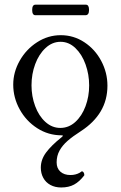

<svg xmlns="http://www.w3.org/2000/svg" viewBox="-20 -578 525 836"><path d="M157.7 151.9Q157.7 116.7 180.9 85.7Q204.1 54.7 247.1 20.5Q253.4 15.6 253.7 13.4Q253.9 11.2 248.5 11.2Q190.4 11.2 142.1 -19.8Q93.8 -50.8 65.7 -101.8Q37.6 -152.8 37.6 -209.5Q37.6 -263.7 65.7 -313.5Q93.8 -363.3 141.4 -394Q189 -424.8 244.6 -424.8Q300.8 -424.8 347.4 -394Q394 -363.3 420.9 -312.5Q447.8 -261.7 447.8 -205.1Q447.8 -142.6 418.5 -93.3Q389.2 -43.9 332 -6.8Q296.9 15.6 274.4 35.2Q252 54.7 239.3 77.6Q226.6 100.6 226.6 128.9Q226.6 154.8 242.9 169.4Q259.3 184.1 286.6 184.1Q298.3 184.1 308.1 181.6Q317.9 179.2 326.7 174.3Q332 170.9 336.9 167.5Q342.3 169.4 344.7 173.8Q347.2 178.2 347.2 185.1Q326.2 212.9 302.7 225.6Q279.3 238.3 246.6 238.3Q219.7 238.3 199.5 227.3Q179.2 216.3 168.5 196.5Q157.7 176.8 157.7 151.9ZM368.2 -206.1Q368.2 -253.9 352.5 -297.6Q336.9 -341.3 308.3 -368.7Q279.8 -396 243.7 -396Q207.5 -396 178.5 -369.1Q149.4 -342.3 133.3 -298.8Q117.2 -255.4 117.2 -206.5Q117.2 -158.7 133.1 -116Q148.9 -73.2 177.7 -47.1Q206.5 -21 242.7 -21Q279.3 -21 307.9 -46.9Q336.4 -72.8 352.3 -115.2Q368.2 -157.7 368.2 -206.1ZM120.1 -534.7Q120.1 -557.6 134.3 -557.6H354Q367.7 -557.6 367.7 -534.7Q367.7 -511.7 352.1 -511.7H134.3Q120.1 -511.7 120.1 -534.7Z"/></svg>

Font: Junicode Two Beta VF
Style: Regular
Weight: 400
Designer: Peter S. Baker
Foundry: Briery Creek Software
Version: Version 1.031 beta; ttfautohint (v1.8.1.43-b0c9)